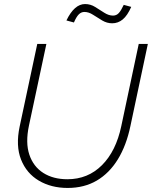

<svg xmlns="http://www.w3.org/2000/svg" viewBox="-20 -917 750 948"><path d="M314 11Q233 11 172 -25Q111 -61 84 -129Q57 -197 77 -292L164 -700H209L123 -297Q105 -212 125 -153Q145 -94 194 -63Q243 -32 313 -32Q414 -32 483.5 -101.5Q553 -171 579 -295L665 -700H710L624 -295Q604 -199 562 -130.5Q520 -62 458 -25.5Q396 11 314 11ZM345 -806 308 -816Q347 -897 400 -897Q427 -897 450 -882.5Q473 -868 495 -854Q517 -840 538 -840Q555 -840 566.5 -852.5Q578 -865 591 -893L628 -883Q609 -840 586 -821Q563 -802 534 -802Q508 -802 484.5 -816Q461 -830 439.5 -844Q418 -858 397 -858Q381 -858 369 -846Q357 -834 345 -806Z"/></svg>

Font: Red Hat Display VF
Style: Italic
Weight: 300
Italic angle: -12°
Designer: Pentagram, MCKL
Foundry: Pentagram, MCKL
Version: Version 1.023